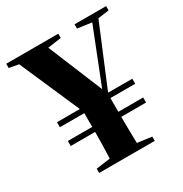

<svg xmlns="http://www.w3.org/2000/svg" viewBox="-155 -745 817 859"><g transform="rotate(-30 254.0 -315.5)"><path d="M62 -168H188C188 -122 187 -79 185 -32L112 -22V0H399V-22L325 -32C324 -79 323 -122 323 -168H451V-194H323V-265H451V-291H326L455 -601L512 -609V-631H349V-609L422 -599L311 -318L195 -599L265 -609V-631H-4V-609L45 -600L180 -291H62V-265H188V-194H62Z"/></g></svg>

Font: Source Serif 4 Display
Style: Bold
Weight: 700
Designer: Frank Grießhammer
Foundry: Adobe Systems Incorporated
Version: Version 4.004;hotconv 1.0.117;makeotfexe 2.5.65602